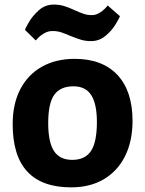

<svg xmlns="http://www.w3.org/2000/svg" viewBox="-20 -806 632 836"><path d="M557.1 -279.8Q557.1 -190.9 524.2 -125.5Q491.2 -60.1 431.2 -25.1Q371.1 9.8 290 9.8Q35.2 9.8 35.2 -265.1Q35.2 -354 68.6 -418Q102.1 -481.9 163.1 -515.9Q224.1 -549.8 305.2 -549.8Q425.8 -549.8 491.5 -479.5Q557.1 -409.2 557.1 -279.8ZM189.9 -270Q189.9 -187 215.1 -148.4Q240.2 -109.9 294.9 -109.9Q350.1 -109.9 376 -148.4Q401.9 -187 401.9 -274.9Q401.9 -353 377.4 -391.6Q353 -430.2 299.8 -430.2Q243.2 -430.2 216.6 -393.6Q189.9 -356.9 189.9 -270ZM213.9 -786.1Q237.8 -786.1 258.3 -780Q278.8 -773.9 303.7 -762.2Q328.6 -751 344.7 -745.6Q360.8 -740.2 379.9 -740.2Q397 -740.2 412.4 -749.5Q427.7 -758.8 437.3 -768.8Q446.8 -778.8 448.7 -782.2L502 -735.8Q502 -731.9 485.4 -703.4Q468.8 -674.8 440.7 -650.9Q412.6 -627 377 -627Q353 -627 334 -632.6Q314.9 -638.2 285.6 -649.9Q263.7 -659.7 246.3 -665.3Q229 -670.9 209 -670.9Q189.9 -670.9 173.8 -661.9Q157.7 -652.8 147.7 -642.8Q137.7 -632.8 135.7 -629.9L88.9 -675.8Q88.9 -680.2 105.2 -708.5Q121.6 -736.8 149.2 -761.5Q176.8 -786.1 213.9 -786.1Z"/></svg>

Font: Kadwa
Style: Regular
Weight: 400
Designer: Sol Matas
Foundry: Sol Matas
Version: Version 1.000;PS 001.000;hotconv 1.0.70;makeotf.lib2.5.58329